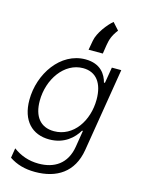

<svg xmlns="http://www.w3.org/2000/svg" viewBox="-149 -912 900 1211"><g transform="rotate(15 301.0 -306.0)"><path d="M330.3 -616.5H423.3L432.2 -674C438.6 -710.6 445.7 -737.2 478.7 -780.9L437.5 -826.7C404.8 -800.1 350.5 -732.2 341.3 -677.6ZM202.8 215.6C343.4 215.6 448.5 150.6 473.4 0.4L562.9 -545.5H501.4L484 -441.4H477.6C465.2 -490.4 428.3 -552.9 328.1 -552.9C165.5 -552.9 51.5 -384.6 51.5 -214.8C51.5 -79.2 124.6 -5.7 236.5 -5.7C334.9 -5.7 393.1 -62.5 422.6 -112.6H428.3L410.9 -5.3C392 110.8 312.5 159.1 211.3 159.1C146.7 159.1 92.7 139.6 44.4 104L34.1 168C82 199.9 135.7 215.6 202.8 215.6ZM251.8 -63.6C162.6 -63.6 116.1 -124.6 116.1 -225.9C116.1 -366.8 205.6 -495.4 327.8 -495.4C414.4 -495.4 460.6 -431.5 460.6 -326.3C460.6 -186.1 377.8 -63.6 251.8 -63.6Z"/></g></svg>

Font: TID UI Light
Style: Italic
Weight: 300
Italic angle: -9.39999°
Designer: The TID Project Authors
Foundry: Bakken & Bæck
Version: Version 1.001;hotconv 1.0.109;makeotfexe 2.5.65596